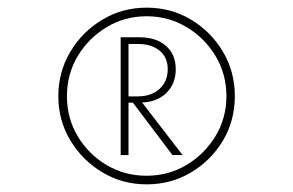

<svg xmlns="http://www.w3.org/2000/svg" viewBox="-20 -867 767 502"><path d="M363.5 -385Q300 -385 247.5 -416.5Q195 -448 163.8 -500.2Q132.5 -552.5 132.5 -615.5Q132.5 -679 163.8 -731.5Q195 -784 247.5 -815.5Q300 -847 363.5 -847Q427 -847 479.2 -815.8Q531.5 -784.5 562.8 -732Q594 -679.5 594 -615.5Q594 -551.5 562.8 -499.2Q531.5 -447 479.2 -416Q427 -385 363.5 -385ZM363 -407.5Q420.5 -407.5 467.8 -435.8Q515 -464 543.5 -511.2Q572 -558.5 572 -615.5Q572 -673 543.8 -720.2Q515.5 -767.5 468 -796Q420.5 -824.5 363.5 -824.5Q306 -824.5 258.8 -796Q211.5 -767.5 183.2 -720.2Q155 -673 155 -615.5Q155 -558 183.2 -510.8Q211.5 -463.5 258.8 -435.5Q306 -407.5 363 -407.5ZM295.5 -461.5V-769.5H344.5Q388.5 -769.5 414 -747Q439.5 -724.5 439.5 -686Q439.5 -648.5 415.5 -624.5Q391.5 -600.5 351.5 -599L457.5 -461.5H431L327.5 -598.5H316V-461.5ZM316 -615H340.5Q375.5 -615 397 -634.5Q418.5 -654 418.5 -686Q418.5 -717.5 397 -734.8Q375.5 -752 340.5 -752H316Z"/></svg>

Font: Spartan Thin Thin
Style: Regular
Weight: 250
Version: Version 1.004